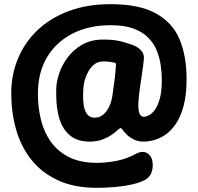

<svg xmlns="http://www.w3.org/2000/svg" viewBox="-20 -740 950 922"><path d="M512 -619Q407 -619 328 -578.5Q249 -538 205.5 -464.5Q162 -391 162 -290Q162 -225 176.5 -165.5Q191 -106 224 -59.5Q257 -13 311.5 14.5Q366 42 446 42Q492 42 541.5 32Q591 22 634 -2Q655 -13 672.5 -10Q690 -7 702 10L703 11Q711 23 713 44Q715 65 708.5 85.5Q702 106 684 119Q662 134 623 143.5Q584 153 537 157.5Q490 162 446 162Q335 162 256.5 125Q178 88 128.5 24.5Q79 -39 56.5 -121Q34 -203 34 -292Q34 -381 66.5 -459Q99 -537 160.5 -595.5Q222 -654 310.5 -687Q399 -720 510 -720Q649 -720 729 -675.5Q809 -631 842.5 -550.5Q876 -470 876 -361Q876 -284 861.5 -231Q847 -178 824 -144.5Q801 -111 773.5 -92.5Q746 -74 719 -67Q692 -60 671 -60Q643 -60 623 -70Q603 -80 590 -92.5Q577 -105 570 -115Q563 -125 560 -125Q555 -125 544.5 -115Q534 -105 516 -92.5Q498 -80 471.5 -70Q445 -60 410 -60Q353 -60 317.5 -88.5Q282 -117 266 -167.5Q250 -218 250 -285V-310Q250 -343 263 -384Q276 -425 304 -463Q332 -501 374.5 -525.5Q417 -550 476 -550Q525 -550 556 -542.5Q587 -535 617 -524Q640 -516 656.5 -499Q673 -482 671 -458Q668 -425 662 -387Q656 -349 651 -312Q646 -275 644.5 -245Q643 -215 649 -197Q655 -179 671 -179Q681 -179 695.5 -186.5Q710 -194 724 -213Q738 -232 747.5 -266.5Q757 -301 757 -355Q757 -389 752 -425Q747 -461 733.5 -495.5Q720 -530 693 -558Q666 -586 622 -602.5Q578 -619 512 -619ZM435 -175Q458 -175 475.5 -189.5Q493 -204 504.5 -228.5Q516 -253 520 -282Q528 -336 531.5 -367Q535 -398 537 -426Q538 -438 530 -439Q521 -441 508 -443Q495 -445 476 -445Q451 -445 433 -431Q415 -417 403.5 -395.5Q392 -374 386 -351Q380 -328 380 -310L379 -285Q378 -230 391.5 -202.5Q405 -175 435 -175Z"/></svg>

Font: Winky Sans SemiBold
Style: Regular
Weight: 600
Designer: Simon Atzbach
Foundry: typofactur
Version: Version 1.205